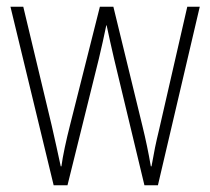

<svg xmlns="http://www.w3.org/2000/svg" viewBox="-20 -549 623 569"><path d="M318 -375Q312 -401 306.5 -425.5Q301 -450 296 -474H295Q290 -450 284.5 -425Q279 -400 273 -375L180 0H139L11 -529H49L133 -178Q141 -143 147.5 -113.5Q154 -84 160 -56H162Q165 -79 172 -112Q179 -145 188 -180L276 -529H316L402 -176Q417 -115 427 -56H429Q435 -90 439.5 -112Q444 -134 452 -167L535 -529H572L448 0H408Z"/></svg>

Font: Noto Sans Arabic Cond ExtLt
Style: Regular
Weight: 200
Width: 3
Designer: Monotype Design Team, Nadine Chahine, Nizar Qandah and Khaled Hosny
Foundry: Monotype Imaging Inc.
Version: Version 2.012; ttfautohint (v1.8.4.7-5d5b)